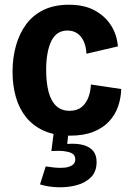

<svg xmlns="http://www.w3.org/2000/svg" viewBox="-20 -560 546 811"><path d="M276 13Q212 13 166 -7.5Q120 -28 90.5 -64.5Q61 -101 47 -150Q33 -199 33 -257Q33 -316 47.5 -367.5Q62 -419 91 -458Q120 -497 165 -518.5Q210 -540 271 -540Q335 -540 379 -516.5Q423 -493 448.5 -453.5Q474 -414 478 -364L345 -333Q344 -362 334 -384.5Q324 -407 306.5 -419Q289 -431 265 -431Q242 -431 225.5 -420.5Q209 -410 198 -389Q187 -368 181 -336.5Q175 -305 175 -265Q175 -210 185.5 -171Q196 -132 218 -112Q240 -92 274 -92Q306 -92 325.5 -108.5Q345 -125 354 -150.5Q363 -176 364 -203L492 -184Q491 -146 479 -111Q467 -76 441.5 -48Q416 -20 375 -3.5Q334 13 276 13ZM149 219 173 143Q187 145 208 147.5Q229 150 249.5 148.5Q270 147 284 138.5Q298 130 298 113Q298 105 294.5 98Q291 91 280.5 86Q270 81 250.5 78.5Q231 76 197 78L208 -8H270L264 48Q304 45 331.5 52.5Q359 60 373.5 77.5Q388 95 388 124Q388 165 364.5 188.5Q341 212 304.5 222Q268 232 226.5 231Q185 230 149 219Z"/></svg>

Font: Bricolage Grotesque SemiCondensed
Style: Bold
Weight: 700
Width: 4
Designer: Mathieu Triay
Foundry: Atelier Triay
Version: Version 1.001;gftools[0.9.33.dev8+g029e19f]